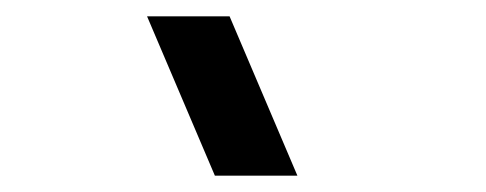

<svg xmlns="http://www.w3.org/2000/svg" viewBox="-20 -1010 595 235"><path d="M243 -795 160 -990H261L344 -795Z"/></svg>

Font: Vela Sans ExtBd
Style: Regular
Weight: 800
Designer: Principal design: Mikhail Sharanda - project Manrope.
Design modification: Ravid Balaliev
Foundry: Mikhail Sharanda
Version: Version 1.001